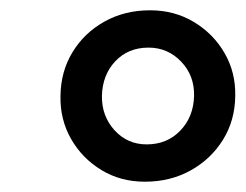

<svg xmlns="http://www.w3.org/2000/svg" viewBox="-20 -819 477 373"><path d="M261.5 -466Q214 -466 176.8 -488.8Q139.5 -511.5 118 -549.2Q96.5 -587 97.5 -632.5Q98 -680 120.8 -717.5Q143.5 -755 182.8 -777Q222 -799 271.5 -799Q319 -799 356.8 -776.2Q394.5 -753.5 416.2 -716Q438 -678.5 437 -632.5Q436.5 -585 413.2 -547.5Q390 -510 350.5 -488Q311 -466 261.5 -466ZM265 -538.5Q304.5 -538.5 330.2 -565.2Q356 -592 357 -632.5Q358 -672 332 -699.2Q306 -726.5 268.5 -726.5Q229 -726.5 204 -700Q179 -673.5 178 -632.5Q177.5 -593.5 202.5 -566Q227.5 -538.5 265 -538.5Z"/></svg>

Font: Merriweather Light 18pt ExtraBold
Style: Italic
Weight: 800
Italic angle: -7.8°
Version: Version 2.101